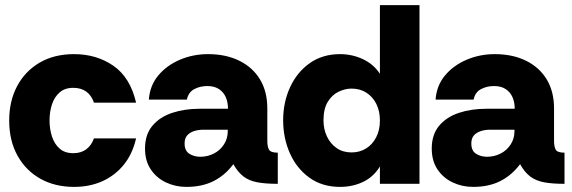

<svg xmlns="http://www.w3.org/2000/svg" viewBox="-20 -720 2241 752"><path d="M270 12Q195 12 138 -20Q81 -52 48.5 -110.5Q16 -169 16 -248Q16 -324 47 -382.5Q78 -441 135 -474.5Q192 -508 270 -508Q358 -508 424 -462.5Q490 -417 513 -318H348Q338 -347 317.5 -361.5Q297 -376 267 -376Q234 -376 213.5 -358Q193 -340 183.5 -311Q174 -282 174 -248Q174 -215 183.5 -185.5Q193 -156 213.5 -138Q234 -120 267 -120Q297 -120 317.5 -135Q338 -150 348 -178H513Q499 -117 465 -75Q431 -33 381.5 -10.5Q332 12 270 12Z M710 12Q667 12 630 -5.5Q593 -23 570.5 -56.5Q548 -90 548 -138Q548 -193 577 -227.5Q606 -262 654.5 -278Q703 -294 761 -294H873Q873 -320 864 -340Q855 -360 837 -371.5Q819 -383 792 -383Q764 -383 741 -371Q718 -359 712 -330H563Q567 -385 600 -424.5Q633 -464 684.5 -486Q736 -508 795 -508Q864 -508 916.5 -482.5Q969 -457 998 -409.5Q1027 -362 1027 -295V-168Q1027 -146 1033.5 -134Q1040 -122 1068 -122V0Q1020 0 988 -6Q956 -12 934 -28.5Q912 -45 894 -77Q861 -33 816 -10.5Q771 12 710 12ZM764 -106Q793 -106 817.5 -118.5Q842 -131 857 -154Q872 -177 872 -206V-212H777Q757 -212 740 -206.5Q723 -201 713 -189.5Q703 -178 703 -158Q703 -129 722 -117.5Q741 -106 764 -106Z M1312 12Q1242 12 1192 -24Q1142 -60 1115.5 -119.5Q1089 -179 1089 -249Q1089 -319 1116 -378Q1143 -437 1193 -472.5Q1243 -508 1312 -508Q1359 -508 1401 -488.5Q1443 -469 1468 -431V-700H1623V0H1468V-68Q1443 -27 1402 -7.5Q1361 12 1312 12ZM1357 -123Q1388 -123 1413 -138Q1438 -153 1453 -181.5Q1468 -210 1468 -248Q1468 -285 1454 -313Q1440 -341 1415 -357Q1390 -373 1357 -373Q1332 -373 1306.5 -361Q1281 -349 1264 -321.5Q1247 -294 1247 -249Q1247 -214 1260.5 -185.5Q1274 -157 1298.5 -140Q1323 -123 1357 -123Z M1833 12Q1790 12 1753 -5.5Q1716 -23 1693.5 -56.5Q1671 -90 1671 -138Q1671 -193 1700 -227.5Q1729 -262 1777.5 -278Q1826 -294 1884 -294H1996Q1996 -320 1987 -340Q1978 -360 1960 -371.5Q1942 -383 1915 -383Q1887 -383 1864 -371Q1841 -359 1835 -330H1686Q1690 -385 1723 -424.5Q1756 -464 1807.5 -486Q1859 -508 1918 -508Q1987 -508 2039.5 -482.5Q2092 -457 2121 -409.5Q2150 -362 2150 -295V-168Q2150 -146 2156.5 -134Q2163 -122 2191 -122V0Q2143 0 2111 -6Q2079 -12 2057 -28.5Q2035 -45 2017 -77Q1984 -33 1939 -10.5Q1894 12 1833 12ZM1887 -106Q1916 -106 1940.5 -118.5Q1965 -131 1980 -154Q1995 -177 1995 -206V-212H1900Q1880 -212 1863 -206.5Q1846 -201 1836 -189.5Q1826 -178 1826 -158Q1826 -129 1845 -117.5Q1864 -106 1887 -106Z"/></svg>

Font: Rethink Sans ExtraBold
Style: Regular
Weight: 800
Designer: The Rethink Sans project authors (Hans Thiessen). DM Sans designed by Colophon Foundry.
Foundry: Rethink Communications LLC
Version: Version 1.001